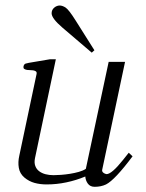

<svg xmlns="http://www.w3.org/2000/svg" viewBox="-20 -682 540 710"><path d="M470.2 -104Q404.8 -16.6 372.1 0Q353.5 8.8 330.1 8.8Q313.5 8.8 304.9 -2.9Q296.4 -14.6 295.4 -29.3Q261.2 -15.1 225.3 -7.6Q189.5 0 151.9 0Q128.4 0 107.9 -5.6Q87.4 -11.2 70.3 -25.4Q53.2 -40 49.6 -61.3Q45.9 -82.5 51.3 -106L115.2 -408.2Q116.7 -415 112.8 -418Q108.9 -420.9 102.3 -421.9Q95.7 -422.9 88.4 -422.9Q81.1 -422.9 76.2 -424.3Q72.3 -425.3 69.1 -427.7Q65.9 -430.2 66.9 -436.5Q68.8 -444.8 74.7 -446.8Q80.6 -448.7 86.9 -449.7L165 -462.9H186.5L109.4 -97.2Q106 -80.6 110.4 -68.6Q114.7 -56.6 124.5 -49.1Q134.3 -41.5 148.2 -37.8Q162.1 -34.2 178.2 -34.2Q189.5 -34.2 205.6 -35.4Q221.7 -36.6 238.8 -39.3Q255.9 -42 271.5 -46.4Q287.1 -50.8 297.4 -57.6L381.8 -453.1H442.4L357.9 -54.2Q356.9 -48.8 360.4 -44.9Q363.8 -41 370.1 -39.1Q374 -38.1 374 -38.1Q393.1 -38.1 435.1 -90.8L456.1 -117.2ZM329.1 -496.1 319.3 -487.3 210 -580.6Q170.9 -614.3 170.9 -632.8Q170.9 -645.5 180.4 -653.6Q189.9 -661.6 200.7 -661.6Q210.4 -661.6 222.2 -654.3Q234.4 -646.5 259.8 -606Z"/></svg>

Font: Atsinvsda
Style: Italic
Weight: 400
Italic angle: -12°
Designer: Al Webster
Foundry: Al Webster and Michael Everson
Version: Version 2.000